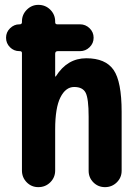

<svg xmlns="http://www.w3.org/2000/svg" viewBox="-20 -770 540 790"><path d="M335 -530.3Q414.1 -530.3 447.3 -482.4Q480.5 -434.6 480.5 -309.6V-67.4Q480.5 -39.1 460.4 -19.5Q440.4 0 412.1 0Q383.8 0 364.3 -19.5Q344.7 -39.1 344.7 -67.4V-290Q344.7 -364.3 332.5 -388.2Q320.3 -412.1 285.2 -412.1Q250 -412.1 228.5 -369.1Q207 -326.2 207 -237.3V-68.4Q207 -40 187 -20Q167 0 137.7 0Q109.4 0 89.8 -20Q70.3 -40 70.3 -68.4V-551.8Q70.3 -559.6 61.5 -559.6H59.6Q37.1 -559.6 21 -575.7Q4.9 -591.8 4.9 -614.7Q4.9 -637.7 21.5 -653.8Q38.1 -669.9 59.6 -669.9H61.5Q69.3 -669.9 70.3 -677.7V-681.6Q70.3 -710 90.3 -730Q110.4 -750 137.7 -750Q167 -750 187 -730Q207 -710 207 -681.6V-678.7Q207 -669.9 215.8 -669.9H309.6Q332 -669.9 348.6 -653.8Q365.2 -637.7 365.2 -614.7Q365.2 -591.8 348.6 -575.7Q332 -559.6 309.6 -559.6H217.8Q207 -559.6 207 -548.8V-456.1Q207 -455.1 208 -455.1Q210 -455.1 210 -456.1Q256.8 -530.3 335 -530.3Z"/></svg>

Font: Rounded-X Mgen+ 2m bold
Style: Bold
Weight: 700
Designer: [Source Han Sans]
Ryoko NISHIZUKA  (kana & ideographs); Paul D. Hunt (Latin, Greek & Cyrillic); Wenlong ZHANG  (bopomofo
Version: Version 1.059.20150602